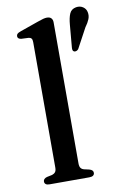

<svg xmlns="http://www.w3.org/2000/svg" viewBox="-86 -811 545 860"><g transform="rotate(-10 186.0 -380.5)"><path d="M212 -711.5V-69.5Q212 -56 217 -49Q222 -42 232 -39.5L254.5 -34.5Q263.5 -32 268 -27.8Q272.5 -23.5 272.5 -16.5Q272.5 -9 266.8 -4.5Q261 0 249 0H68Q56.5 0 51 -4.5Q45.5 -9 45.5 -16.5Q45.5 -23 49.8 -27.5Q54 -32 62.5 -34.5L86.5 -39.5Q96 -42.5 101.2 -49Q106.5 -55.5 106.5 -69.5V-640Q106.5 -651.5 102.5 -656.5Q98.5 -661.5 90 -662.5L56 -664Q47.5 -665.5 43.8 -669Q40 -672.5 40 -678.5Q40 -685 44.2 -689.2Q48.5 -693.5 60 -697.5L142.5 -726.5Q159 -732.5 168.8 -735Q178.5 -737.5 185.5 -737.5Q199 -737.5 205.5 -730.5Q212 -723.5 212 -711.5ZM282 -689Q284.5 -719 292.5 -737.8Q300.5 -756.5 322.5 -760.5Q340.5 -763.5 354 -754.5Q367.5 -745.5 370.5 -730Q374 -714 367.8 -698.2Q361.5 -682.5 348.5 -665L299.5 -574Q295.5 -569.5 290.5 -567.5Q285.5 -565.5 280 -567Q274.5 -569.5 273.5 -574.8Q272.5 -580 273 -586Z"/></g></svg>

Font: Fraunces 10pt
Style: Regular
Weight: 400
Version: Version 1.000;[b76b70a41]